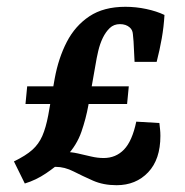

<svg xmlns="http://www.w3.org/2000/svg" viewBox="-20 -535 544 565"><path d="M55 -229 60 -281H359L354 -229ZM128 -43 161 -61Q145 -45 115.5 -25Q86 -5 53 5L21 -60Q56 -77 75 -94Q94 -111 104.5 -135Q115 -159 122 -196L141 -304Q152 -364 176.5 -411.5Q201 -459 243 -487Q285 -515 349 -515Q380 -515 410.5 -508.5Q441 -502 464 -491Q462 -456 456 -422Q450 -388 441 -353H376L373 -413Q372 -423 371 -435Q370 -447 362 -454Q351 -464 333 -464Q315 -464 303 -452.5Q291 -441 282.5 -423.5Q274 -406 269 -384.5Q264 -363 261 -344L240 -225Q233 -186 219.5 -147Q206 -108 176 -76L169 -88Q189 -88 209 -83.5Q229 -79 248 -74.5Q267 -70 285 -70Q321 -70 345 -95Q369 -120 381 -177L449 -173Q450 -163 451 -154.5Q452 -146 452 -135Q452 -66 416 -28Q380 10 323 10Q284 10 253.5 -3.5Q223 -17 196.5 -30.5Q170 -44 144 -44Q140 -44 136 -43.5Q132 -43 128 -43Z"/></svg>

Font: Yrsa SemiBold
Style: Italic
Weight: 600
Italic angle: -7.10001°
Version: Version 2.004